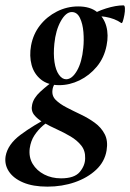

<svg xmlns="http://www.w3.org/2000/svg" viewBox="-67 -416 487 717"><path d="M110 281Q56 281 19.5 265.5Q-17 250 -34 224Q-51 198 -46 167Q-38 123 9.5 87.5Q57 52 123 18L130 26Q112 37 93.5 53Q75 69 61.5 89.5Q48 110 44 138Q40 171 55 196Q70 221 98 235.5Q126 250 161 250Q211 250 231 226Q251 202 251 175Q252 147 236.5 127.5Q221 108 196.5 93.5Q172 79 145.5 67Q119 55 96 42Q73 29 60.5 13Q48 -3 53 -25Q58 -50 83.5 -73.5Q109 -97 145 -123L152 -116Q143 -112 136.5 -101.5Q130 -91 129 -80Q126 -58 141 -43Q156 -28 181 -15Q206 -2 234.5 11.5Q263 25 287 42.5Q311 60 324 85Q337 110 331 146Q324 188 292 218Q260 248 212.5 264.5Q165 281 110 281ZM154 -98Q112 -98 86 -119Q60 -140 51 -173.5Q42 -207 49 -246Q57 -289 82.5 -321.5Q108 -354 145.5 -373Q183 -392 225 -392Q269 -392 295 -371.5Q321 -351 330 -318Q339 -285 331 -246Q322 -200 294.5 -167Q267 -134 230 -116Q193 -98 154 -98ZM180 -120Q202 -120 220.5 -152Q239 -184 244 -237Q247 -265 244.5 -296Q242 -327 231.5 -349Q221 -371 201 -371Q179 -371 160 -337Q141 -303 136 -253Q132 -214 136.5 -184Q141 -154 153 -137Q165 -120 180 -120ZM263 -346 262 -353Q292 -373 329 -384.5Q366 -396 394 -396Q399 -396 399.5 -385Q400 -374 397.5 -360.5Q395 -347 392 -337.5Q389 -328 386 -330Q362 -347 327 -353Q292 -359 263 -346Z"/></svg>

Font: Cormorant
Style: Bold Italic
Weight: 700
Italic angle: -10°
Designer: Christian Thalmann (Catharsis Fonts)
Foundry: Catharsis Fonts
Version: Version 4.000